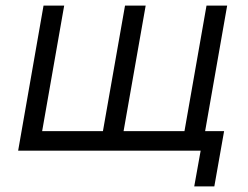

<svg xmlns="http://www.w3.org/2000/svg" viewBox="-20 -540 887 688"><path d="M699 0H45L136 -520H210L131 -70H641L720 -520H794L715 -70H783L748 128H676ZM428 -520H502L420 -54H346Z"/></svg>

Font: Fixel Italic Variable Display Thin
Style: Italic
Weight: 100
Italic angle: -10°
Designer: AlfaBravo + MacPaw
Foundry: Kyrylo Tkachov, Marchela Mozhyna, Serhii Makarenko, Maria Weinstein, Zakhar Kryvoshyya
Version: Version 1.210;Glyphs 3.2 (3217)